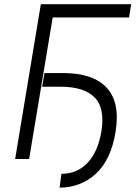

<svg xmlns="http://www.w3.org/2000/svg" viewBox="-20 -747 641 902"><path d="M596.2 -727.3 586.3 -665.1H227.6L116.8 0H51.1L171.9 -727.3ZM177.9 -339.5 188.9 -403.8H276.6Q417.3 -403.8 481.4 -334.7Q545.5 -265.6 522.7 -126.4Q501.1 5 429.9 69.6Q358.7 134.2 259.9 134.6L268.5 69.6Q342.3 69.6 391.2 18.1Q440 -33.4 456.3 -129.3Q474.1 -239.7 424.2 -289.6Q374.3 -339.5 266 -339.5Z"/></svg>

Font: Inter Light  BETA
Style: Italic
Weight: 300
Italic angle: 9.39999°
Designer: Rasmus Andersson
Foundry: rsms
Version: Version 3.011;git-f93a4a705